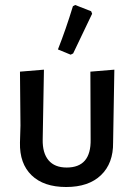

<svg xmlns="http://www.w3.org/2000/svg" viewBox="-20 -742 536 769"><path d="M272 -717 281 -722 345 -697 349 -687Q319 -625 273 -528L263 -523L212 -544Q244 -625 272 -717ZM60 -171 62 -239 60 -455 156 -463 151 -183Q150 -129 174.5 -100Q199 -71 247 -71Q345 -71 343 -183L342 -455L438 -463L433 -171Q434 -88 384.5 -40.5Q335 7 245 7Q155 7 106.5 -40Q58 -87 60 -171Z"/></svg>

Font: Alegreya Sans Medium
Style: Regular
Weight: 500
Designer: Juan Pablo del Peral
Foundry: Huerta Tipografica
Version: Version 2.007